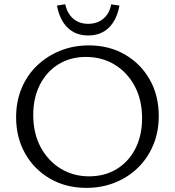

<svg xmlns="http://www.w3.org/2000/svg" viewBox="-20 -883 831 912"><path d="M390.5 9.4Q293.9 9.4 218.5 -33.9Q143 -77.2 99.8 -153.2Q56.5 -229.3 56.5 -325.8Q56.5 -402.2 83.2 -465Q109.8 -527.9 157.5 -572.9Q205.2 -617.9 267.5 -642.6Q329.9 -667.4 401.8 -667.4Q498.3 -667.4 573.2 -624.1Q648.2 -580.8 691.1 -505.3Q734.1 -429.7 734.1 -332.2Q734.1 -255.8 707.5 -193Q680.8 -130.1 633.7 -84.8Q586.5 -39.5 524.5 -15.1Q462.4 9.4 390.5 9.4ZM403 -45.4Q477.9 -45.4 534.8 -80.3Q591.6 -115.2 623.3 -177.5Q654.9 -239.8 654.9 -321.3Q654.9 -408.8 619.7 -474.2Q584.5 -539.5 524.4 -576.1Q464.2 -612.6 388.2 -612.6Q314.9 -612.6 258.3 -578Q201.7 -543.4 169.8 -481Q137.9 -418.7 137.9 -336.7Q137.9 -249.7 173.1 -184.1Q208.3 -118.5 268.4 -81.9Q328.5 -45.4 403 -45.4ZM399.1 -714.5Q339.3 -714.5 301.2 -751.5Q263.2 -788.4 250.6 -856.5L290 -862.8Q299.4 -818.4 328.1 -794.1Q356.8 -769.8 399.1 -769.8Q441.4 -769.8 470.6 -793.9Q499.8 -817.9 508.2 -862.4L547.5 -856.5Q535 -788.4 497 -751.5Q458.9 -714.5 399.1 -714.5Z"/></svg>

Font: Ysabeau
Style: Bold
Weight: 700
Designer: Christian Thalmann (Catharsis Fonts)
Version: Version 2.000;gftools[0.9.27.dev2+g8671c4b]